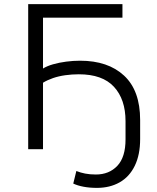

<svg xmlns="http://www.w3.org/2000/svg" viewBox="-20 -725 763 933"><path d="M451 188Q416 188 386.5 182.5Q357 177 336 167L351 106Q371 114 394 118.5Q417 123 446 123Q510 123 550 81Q590 39 590 -48V-136Q590 -242 534 -303Q478 -364 363 -364Q330 -364 297.5 -359.5Q265 -355 237.5 -345.5Q210 -336 189 -323V0H117V-705H575V-639H189V-392Q208 -404 237.5 -412.5Q267 -421 301.5 -425.5Q336 -430 369 -430Q505 -430 583 -357.5Q661 -285 661 -142V-49Q661 27 635 80.5Q609 134 561.5 161Q514 188 451 188Z"/></svg>

Font: Nunito Sans 6pt Light
Style: Regular
Weight: 300
Version: Version 3.101;gftools[0.9.27]